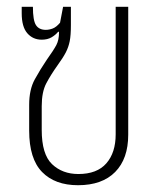

<svg xmlns="http://www.w3.org/2000/svg" viewBox="-20 -537 470 566"><path d="M210 9Q142 9 104 -30Q66 -69 66 -152V-228Q66 -273 82.5 -303Q99 -333 118 -361Q138 -389 146 -404Q154 -419 154 -442L152 -444Q144 -434 132 -427Q120 -420 103 -420Q77 -420 60.5 -439Q44 -458 44 -498V-517H77Q77 -477 86 -463Q95 -449 115 -449Q125 -449 135.5 -453Q146 -457 157 -470L166 -517H189V-463Q189 -433 185.5 -415.5Q182 -398 174 -382.5Q166 -367 150 -345Q130 -317 116.5 -291.5Q103 -266 103 -224V-154Q103 -82 133.5 -53Q164 -24 211 -24Q266 -24 293.5 -55.5Q321 -87 321 -141V-517H358V-140Q358 -69 319.5 -30Q281 9 210 9Z"/></svg>

Font: Noto Sans Thai UI Cond ExtLt
Style: Regular
Weight: 200
Width: 3
Designer: Monotype Design Team
Foundry: Monotype Imaging Inc.
Version: Version 2.000; ttfautohint (v1.8.4.7-5d5b)